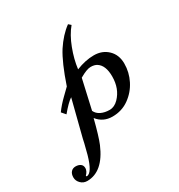

<svg xmlns="http://www.w3.org/2000/svg" viewBox="-299 -600 865 930"><g transform="rotate(-30 133.5 -135.5)"><path d="M98.1 -32.2Q75.2 58.1 59.1 96.7Q8.3 216.3 -80.1 216.8Q-101.6 216.8 -116.2 202.1Q-130.9 187.5 -130.9 168.2Q-130.9 148.9 -121.1 137.9Q-111.3 127 -95.2 127Q-79.1 127 -68.4 134.5Q-57.6 142.1 -57.6 158Q-57.6 173.8 -74.7 191.9L-71.8 195.8Q-41.5 195.8 -16.6 107.4Q-6.8 71.8 -2.4 51.8Q2 31.7 2.9 27.8L54.2 -173.8Q30.3 -158.2 -6.8 -113.3L-25.9 -135.3Q-4.4 -165 24.9 -193.4Q54.2 -221.7 62 -229.5Q100.1 -342.3 135.7 -398.4Q172.9 -455.1 217.8 -487.8L231 -476.1Q200.2 -439.5 178.7 -382.8Q157.2 -326.2 150.9 -273.9Q203.1 -294.9 250.2 -294.9Q297.4 -294.9 328.1 -265.1Q358.9 -235.4 358.9 -186.5Q358.9 -137.7 336.7 -93.8Q314.5 -49.8 274.2 -21Q233.9 7.8 181.6 7.8Q129.4 7.8 98.1 -32.2ZM146 -230 108.9 -65.9Q117.7 -46.9 138.2 -37.1Q158.7 -27.3 185.5 -27.3Q212.4 -27.3 234.9 -50.3Q276.9 -93.3 276.9 -162.1Q276.9 -223.6 243.7 -245.1Q230.5 -253.9 208.7 -253.9Q187 -253.9 146 -230Z"/></g></svg>

Font: Niconne
Style: Regular
Weight: 400
Designer: Vernon Adams
Foundry: Vernon Adams
Version: Version 1.002